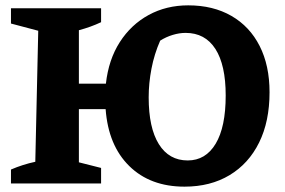

<svg xmlns="http://www.w3.org/2000/svg" viewBox="-20 -686 1064 718"><path d="M21 0V-52Q65 -71 112 -81L123 -571L21 -598V-655H358V-603Q320 -585 275 -573V-373H376Q386 -463 428 -528.5Q470 -594 536 -630Q602 -666 684 -666Q777 -666 845.5 -626.5Q914 -587 951 -514Q988 -441 988 -341Q988 -232 949 -153Q910 -74 838.5 -31Q767 12 670 12Q542 12 463.5 -65Q385 -142 375 -278H275V-79L358 -58V0ZM682 -86Q749 -86 786.5 -148.5Q824 -211 824 -329Q824 -443 785.5 -503Q747 -563 674 -563Q651 -563 626 -555.5Q601 -548 579 -534Q557 -484 546.5 -429.5Q536 -375 536 -322Q536 -208 574 -147Q612 -86 682 -86Z"/></svg>

Font: Piazzolla
Style: Bold
Weight: 700
Designer: Juan Pablo del Peral
Foundry: Huerta Tipografica
Version: Version 1.330